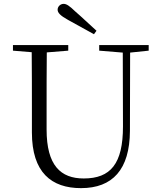

<svg xmlns="http://www.w3.org/2000/svg" viewBox="-20 -958 832 993"><path d="M479 -799C441 -833 405 -868 369 -899C339 -928 324 -938 309 -938C292 -938 278 -924 278 -908C278 -892 292 -877 332 -855C376 -831 421 -806 466 -781ZM493 -696 615 -686 616 -304C616 -111 552 -35 413 -35C294 -35 221 -102 221 -288V-389C221 -491 221 -589 222 -687L333 -696V-725H47V-696L144 -688C145 -589 145 -489 145 -389V-273C145 -66 246 15 399 15C562 15 651 -81 652 -281L653 -686L749 -696V-725H493Z"/></svg>

Font: Source Han Serif CN Light
Style: Regular
Weight: 300
Designer: Ryoko NISHIZUKA 西塚涼子 (kana & ideographs); Frank Grießhammer (Latin, Greek & Cyrillic); Wenlong ZHANG 张文龙 (bopomofo); San
Foundry: Adobe
Version: Version 2.003;hotconv 1.1.1;makeotfexe 2.6.0